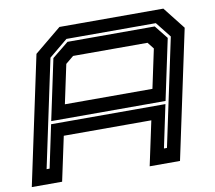

<svg xmlns="http://www.w3.org/2000/svg" viewBox="-88 -790 983 879"><g transform="rotate(-10 404.0 -350.0)"><path d="M-9.5 0 117.5 -597 242.5 -700H725.5L806.5 -597L679.5 0H538.5L582.5 -206H175.5L131.5 0ZM71.5 -69H85.5L127.5 -268H659L617 -69H631L737 -568.5L680 -640.5H264.5L177.5 -568.5ZM130.5 -282 190.5 -564.5 267 -626.5H672.5L722 -564.5L662 -282ZM205.5 -347H612.5L651 -528L627 -558.5H281L244 -528Z"/></g></svg>

Font: Tourney Expanded Regular
Style: Bold Italic
Weight: 700
Width: 7
Italic angle: -12°
Designer: Tyler Finck
Foundry: Etcetera Type Co
Version: Version 1.010; ttfautohint (v1.8.3)